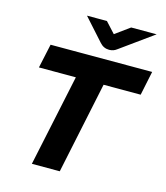

<svg xmlns="http://www.w3.org/2000/svg" viewBox="-127 -974 926 1070"><g transform="rotate(15 336.5 -438.5)"><path d="M158 0 270 -529H57L87 -668H673L644 -529H430L319 0ZM409 -725Q377 -725 355 -750L241 -877H356L412 -816L496 -877H643L453 -740Q434 -725 409 -725Z"/></g></svg>

Font: Atkinson Hyperlegible
Style: Bold Italic
Weight: 700
Italic angle: -12°
Designer: Elliott Scott, Megan Eiswerth, Linus Boman, Theodore Petrosky
Foundry: Braille Institute
Version: Version 1.006; ttfautohint (v1.8.3)